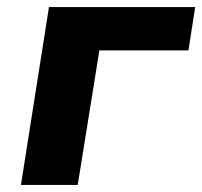

<svg xmlns="http://www.w3.org/2000/svg" viewBox="-20 -521 570 541"><path d="M39 0 118 -501H530L511 -379H260L199 0Z"/></svg>

Font: Nunito Sans 8pt ExtraBold
Style: Italic
Weight: 800
Italic angle: -9°
Version: Version 3.101;gftools[0.9.27]